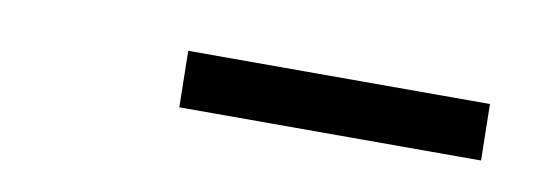

<svg xmlns="http://www.w3.org/2000/svg" viewBox="-24 -764 548 188"><g transform="rotate(10 250.0 -670.0)"><path d="M155 -642 154 -698H454L455 -642Z"/></g></svg>

Font: Iosevka Curly Light
Style: Italic
Weight: 300
Italic angle: -9°
Monospace: yes
Designer: Belleve Invis
Foundry: Belleve Invis
Version: Version 22.1.2; ttfautohint (v1.8.4)